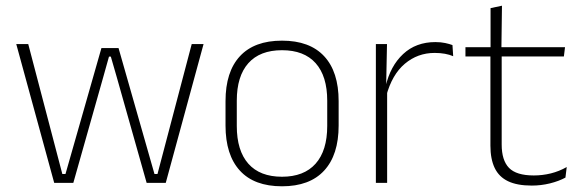

<svg xmlns="http://www.w3.org/2000/svg" viewBox="-20 -641 2038 673"><path d="M237 0H170L37 -486.5H79L198.5 -31H209.5L335.5 -472.5H395.5L521.5 -31H532L652 -486.5H693.5L561 0H494L390 -368L368.5 -442.5H362L341 -367.5Z M968.5 12Q871 12 820.8 -43Q770.5 -98 770.5 -201V-286.5Q770.5 -389.5 821 -444Q871.5 -498.5 968.5 -498.5Q1065.5 -498.5 1116.2 -444Q1167 -389.5 1167 -286.5V-201Q1167 -98 1116.2 -43Q1065.5 12 968.5 12ZM968.5 -21.5Q1045.5 -21.5 1086.2 -67.2Q1127 -113 1127 -199.5V-288Q1127 -374 1086.5 -419.5Q1046 -465 968.5 -465Q891 -465 850.5 -419.5Q810 -374 810 -288V-199.5Q810 -113 850.5 -67.2Q891 -21.5 968.5 -21.5Z M1334 -305 1321 -334 1331.5 -337.5Q1348 -409.5 1393 -451.5Q1438 -493.5 1506 -493.5Q1525.5 -493.5 1540.5 -490.2Q1555.5 -487 1566 -483L1568.5 -444Q1556 -449.5 1539.5 -452.5Q1523 -455.5 1503.5 -455.5Q1444 -455.5 1399 -417.5Q1354 -379.5 1334 -305ZM1337 0H1297.5V-486.5H1336.5L1333.5 -338L1337 -334.5Z M1844 9.5Q1792.5 9.5 1760.8 -5.8Q1729 -21 1714 -52.2Q1699 -83.5 1699 -130.5V-459H1738.5V-134.5Q1738.5 -79 1764.2 -52.5Q1790 -26 1851 -26Q1881.5 -26 1910.8 -33.2Q1940 -40.5 1966.5 -55.5L1962 -18.5Q1939 -6 1907.8 1.8Q1876.5 9.5 1844 9.5ZM1956.5 -443H1611.5V-475.5H1960.5ZM1737.5 -469.5H1699.5V-612.5L1739.5 -621Z"/></svg>

Font: Anek Malayalam ExtraLight
Style: Regular
Weight: 250
Version: Version 1.003